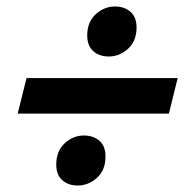

<svg xmlns="http://www.w3.org/2000/svg" viewBox="-20 -593 604 592"><path d="M34.5 -242.8 61.8 -352.2H527.8L500.8 -242.8ZM219.5 -21Q190 -21 171.2 -38.1Q152.5 -55.2 153.5 -89.5Q154.8 -129.2 180.5 -152.2Q206.2 -175.2 238.8 -175.2Q268.5 -175.2 287.5 -158.1Q306.5 -141 305.2 -106.5Q304.2 -67 278.2 -44Q252.2 -21 219.5 -21ZM315.2 -418.8Q285.8 -418.8 266.9 -435.9Q248 -453 249 -487.5Q250.2 -527 276.1 -550Q302 -573 334.5 -573Q364.2 -573 383.1 -555.9Q402 -538.8 401 -504.5Q399.8 -464.8 373.9 -441.8Q348 -418.8 315.2 -418.8Z"/></svg>

Font: Ubuntu Sans
Style: Italic
Weight: 400
Italic angle: -13.5°
Designer: Dalton Maag Ltd
Foundry: Dalton Maag Ltd
Version: Version 1.006